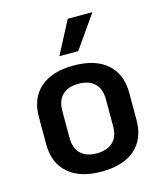

<svg xmlns="http://www.w3.org/2000/svg" viewBox="-107 -772 734 864"><g transform="rotate(-15 260.5 -340.0)"><path d="M50 -172V-298Q50 -386 105 -434Q160 -482 260 -482Q361 -482 416 -434Q471 -386 471 -298V-172Q471 -84 416 -36Q361 12 260 12Q160 12 105 -36Q50 -84 50 -172ZM362 -172V-298Q362 -346 335.5 -371.5Q309 -397 260 -397Q212 -397 185.5 -371.5Q159 -346 159 -298V-172Q159 -124 185.5 -98.5Q212 -73 260 -73Q309 -73 335.5 -98.5Q362 -124 362 -172ZM290 -692H405L298 -539H210Z"/></g></svg>

Font: KoHo SemiBold
Style: Regular
Weight: 600
Designer: Cadson Demak & Katatrad Team
Foundry: Cadson Demak Co.,Ltd.
Version: Version 1.000; ttfautohint (v1.6)